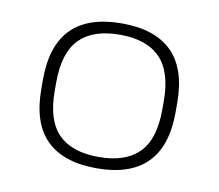

<svg xmlns="http://www.w3.org/2000/svg" viewBox="-56 -595 638 560"><g transform="rotate(10 262.5 -315.5)"><path d="M263 -134.5Q183.5 -134.5 143.5 -174.8Q103.5 -215 103.5 -302.5V-327.5Q103.5 -415.5 143.5 -456Q183.5 -496.5 263 -496.5Q342 -496.5 382 -455.8Q422 -415 422 -327.5V-302.5Q422 -215 382 -174.8Q342 -134.5 263 -134.5ZM263 -101Q361.5 -101 411.5 -151Q461.5 -201 461.5 -301.5V-328.5Q461.5 -430.5 411.5 -480.2Q361.5 -530 263 -530Q164 -530 114 -480.2Q64 -430.5 64 -328.5V-301.5Q64 -200 114 -150.5Q164 -101 263 -101Z"/></g></svg>

Font: Anek Devanagari ExtraLight
Style: Regular
Weight: 250
Designer: Kailash Malviya (Devanagari) & Yesha Goshar (Latin)
Foundry: Ek Type
Version: Version 1.003